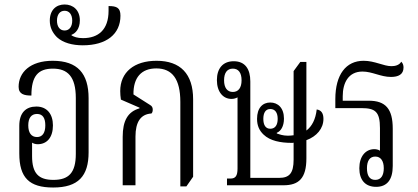

<svg xmlns="http://www.w3.org/2000/svg" viewBox="-20 -826 1862 856"><path d="M217 10C329 10 375 -41 375 -147V-388C375 -498 326 -555 215 -555C114 -555 63 -503 63 -439C63 -406 88 -400 120 -400C120 -487 150 -520 216 -520C281 -520 318 -485 318 -389V-140C318 -55 286 -24 218 -24C152 -24 123 -53 123 -130V-190C129 -186 138 -183 148 -183C190 -183 216 -214 216 -267C216 -317 190 -351 142 -351C96 -351 66 -324 66 -265V-142C66 -33 111 10 217 10ZM145 -215C119 -215 106 -235 106 -267C106 -299 119 -318 145 -318C171 -318 182 -299 182 -267C182 -235 170 -215 145 -215Z M349 -624C455 -624 517 -674 517 -756C517 -791 501 -799 464 -799V-778C464 -693 418 -656 350 -656C324 -656 310 -662 299 -668V-671C316 -677 336 -697 336 -735C336 -781 306 -806 268 -806C231 -806 202 -782 202 -734C202 -703 215 -679 234 -660C261 -635 303 -624 349 -624ZM268 -690C247 -690 234 -707 234 -734C234 -761 247 -778 268 -778C289 -778 302 -761 302 -734C302 -707 289 -690 268 -690Z M784 5H811L841 -38V-383C841 -497 784 -555 678 -555C578 -555 516 -504 516 -420C516 -408 517 -395 519 -382L602 -346V-343C550 -328 527 -288 527 -216V0H584V-217C584 -282 607 -317 655 -320C659 -323 661 -330 661 -337C661 -346 658 -353 649 -358L575 -405C574 -480 610 -521 677 -521C748 -521 784 -473 784 -372Z M992 0H1244C1312 0 1346 -31 1346 -120V-201C1392 -218 1422 -253 1422 -296C1422 -320 1413 -335 1392 -338C1387 -294 1371 -263 1346 -244V-550H1319L1289 -509V-223C1281 -222 1273 -221 1264 -221C1241 -221 1226 -227 1214 -231V-234C1232 -241 1246 -263 1246 -297C1246 -345 1219 -369 1185 -369C1151 -369 1126 -345 1126 -296C1126 -266 1136 -244 1155 -226C1184 -198 1231 -189 1281 -189C1284 -189 1287 -189 1289 -190V-114C1289 -54 1270 -33 1225 -33H1096V-463C1096 -518 1073 -553 1022 -553C973 -553 947 -520 947 -469C947 -417 974 -385 1012 -385C1023 -385 1032 -388 1039 -392V-75C1039 -42 1030 -30 1008 -30H992ZM1018 -416C993 -416 979 -435 979 -468C979 -502 993 -520 1018 -520C1043 -520 1057 -502 1057 -468C1057 -435 1043 -416 1018 -416ZM1185 -252C1164 -252 1154 -269 1154 -296C1154 -323 1164 -340 1185 -340C1207 -340 1218 -323 1218 -296C1218 -269 1207 -252 1185 -252Z M1657 7C1705 7 1731 -24 1731 -86V-252C1731 -341 1699 -377 1624 -377H1508V-397C1508 -456 1533 -507 1596 -507C1640 -507 1677 -483 1723 -483C1756 -483 1779 -494 1779 -525C1779 -534 1777 -543 1769 -551C1760 -535 1741 -531 1725 -531C1690 -531 1651 -555 1601 -555C1523 -555 1475 -494 1475 -384V-344H1591C1653 -344 1674 -328 1674 -255V-154C1667 -159 1657 -161 1649 -161C1610 -161 1582 -129 1582 -76C1582 -24 1608 7 1657 7ZM1653 -24C1627 -24 1616 -44 1616 -76C1616 -108 1628 -128 1653 -128C1678 -128 1691 -108 1691 -76C1691 -44 1679 -24 1653 -24Z"/></svg>

Font: Noto Serif Thai ExtraCondensed Light
Style: Regular
Weight: 300
Width: 2
Designer: Monotype Design Team
Foundry: Monotype Imaging Inc.
Version: Version 2.002